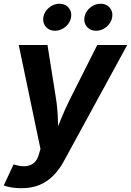

<svg xmlns="http://www.w3.org/2000/svg" viewBox="-38 -783 690 1011"><path d="M-18.2 193.3 33.5 82.8 50.5 87.4Q79.5 94.8 103 91.4Q126.5 87.9 142.8 72.9Q159.1 57.9 166.2 30.9L175.2 1.6L60.7 -545.9H212.1L257.1 -262.5Q265.1 -209.1 266.7 -155.3Q268.3 -101.6 272 -43.1H237.9Q260.9 -101.6 282.9 -155.6Q304.8 -209.6 331.4 -262.5L474.1 -545.9H631.9L299 64.4Q275.3 108.2 243.9 140.5Q212.6 172.8 171 190.4Q129.5 208 74.4 208Q46.3 208 21.4 203.8Q-3.5 199.6 -18.2 193.3ZM467.8 -621Q437.6 -621 419.7 -641.9Q401.9 -662.8 406.7 -692.3Q411.5 -721.8 436.4 -742.6Q461.3 -763.4 491.6 -763.4Q521.8 -763.4 539.7 -742.6Q557.6 -721.8 552.8 -692.3Q547.9 -662.8 523 -641.9Q498 -621 467.8 -621ZM251.4 -621Q221.2 -621 203.4 -641.9Q185.5 -662.8 190.3 -692.3Q195.2 -721.8 220.1 -742.6Q245 -763.4 275.2 -763.4Q305.5 -763.4 323.3 -742.6Q341.2 -721.8 336.4 -692.3Q331.6 -662.8 306.6 -641.9Q281.6 -621 251.4 -621Z"/></svg>

Font: Inter
Style: Italic
Weight: 400
Italic angle: -9.3988°
Designer: Rasmus Andersson
Foundry: rsms
Version: Version 4.001;git-66647c0bb